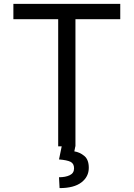

<svg xmlns="http://www.w3.org/2000/svg" viewBox="-20 -747 682 980"><path d="M48.3 -649.1V-727.3H593.8V-649.1H365.1V0H277V-649.1ZM295.5 -2.8H365.1L359.4 25.6Q387.1 29.8 410.2 48.8Q433.2 67.8 433.2 109.4Q433.2 155.2 395.4 184.1Q357.6 213.1 284.1 213.1L281.2 157.7Q314.3 157.7 336.1 147.2Q358 136.7 358 112.2Q358 87.7 339.8 78.8Q321.7 70 281.2 66.8Z"/></svg>

Font: InterMG
Style: Regular
Weight: 400
Designer: Rasmus Andersson
Foundry: rsms
Version: Version 3.019;December 26, 2023;FontCreator 15.0.0.2955 64-b